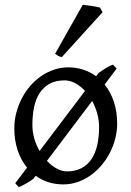

<svg xmlns="http://www.w3.org/2000/svg" viewBox="-20 -747 543 793"><path d="M389.2 -222.2Q389.2 -251.5 381.3 -279.1Q373.5 -306.6 360.8 -330.1L173.8 -82.5Q193.4 -62 214.8 -50.5Q236.3 -39.1 255.9 -39.1Q290.5 -39.1 315.7 -52Q340.8 -64.9 357.2 -88.9Q373.5 -112.8 381.3 -146.5Q389.2 -180.2 389.2 -222.2ZM113.8 -231Q113.8 -201.2 121.8 -174.1Q129.9 -147 143.6 -123.5L331.1 -371.6Q312 -392.1 290.3 -403.6Q268.6 -415 247.1 -415Q210 -415 184.6 -400.9Q159.2 -386.7 143.3 -362.1Q127.4 -337.4 120.6 -303.7Q113.8 -270 113.8 -231ZM461.9 -463.9 412.1 -397.9Q437 -367.2 450.4 -326.2Q463.9 -285.2 463.9 -236.8Q463.9 -204.1 455.6 -172.9Q447.3 -141.6 432.6 -113.8Q418 -85.9 397.5 -62.3Q377 -38.6 352.3 -21.5Q327.6 -4.4 299.8 5.1Q272 14.6 242.2 14.6Q208.5 14.6 179.7 5.4Q150.9 -3.9 127.4 -21L118.2 -8.8Q113.8 -4.9 105.7 0.2Q97.7 5.4 88.9 10.5Q80.1 15.6 71.5 19.8Q63 23.9 57.1 25.9L43 9.8L91.8 -54.7Q66.4 -85.4 52.7 -126.7Q39.1 -168 39.1 -216.8Q39.1 -249 47.1 -280.3Q55.2 -311.5 69.6 -339.6Q84 -367.7 104.2 -391.4Q124.5 -415 149.2 -432.1Q173.8 -449.2 202.4 -459Q231 -468.8 261.2 -468.8Q294.9 -468.8 324 -459.2Q353 -449.7 377 -432.1L387.2 -445.8Q393.6 -450.2 401.1 -455.3Q408.7 -460.4 416.5 -465.3Q424.3 -470.2 432.1 -474.1Q439.9 -478 446.8 -480ZM235.4 -511.2Q226.6 -512.7 219.7 -516.6Q212.9 -520.5 207.5 -524.9L321.8 -727.1Q327.6 -726.6 337.2 -725.3Q346.7 -724.1 357.2 -722.7Q367.7 -721.2 377.4 -719.2Q387.2 -717.3 392.6 -715.8L403.8 -696.8Z"/></svg>

Font: Noto Serif Devanagari
Style: Bold
Weight: 700
Designer: Monotype Design Team
Foundry: Monotype Imaging Inc.
Version: Version 1.01